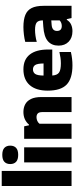

<svg xmlns="http://www.w3.org/2000/svg" viewBox="662 -1510 858 2222"><g transform="rotate(-90 1091.0 -399.0)"><path d="M49.5 0V-808H223.5V0Z M322.5 0V-548.5H497V0ZM410 -617.5Q355 -617.5 329.2 -641.8Q303.5 -666 303.5 -709.5Q303.5 -753 329.2 -777.2Q355 -801.5 410 -801.5Q465 -801.5 490.8 -777.2Q516.5 -753 516.5 -709.5Q516.5 -666 490.8 -641.8Q465 -617.5 410 -617.5Z M596 0V-548.5H740L752 -492.5H759.5Q815 -557 906 -557Q955.5 -557 994.5 -536.5Q1033.5 -516 1056.2 -470Q1079 -424 1079 -348V0H905V-336Q905 -376 889 -390.8Q873 -405.5 846 -405.5Q825 -405.5 804.2 -397Q783.5 -388.5 770 -371V0Z M1446 10.5Q1292.5 10.5 1222.8 -57Q1153 -124.5 1153 -275.5Q1153 -411 1217 -484Q1281 -557 1400 -557Q1513 -557 1571 -483.2Q1629 -409.5 1629 -270V-223H1328Q1331.5 -167 1361.8 -145.2Q1392 -123.5 1469.5 -123.5Q1500 -123.5 1533.2 -128Q1566.5 -132.5 1600 -140.5V-7.5Q1558 2 1521 6.2Q1484 10.5 1446 10.5ZM1399 -446.5Q1364.5 -446.5 1346.5 -421Q1328.5 -395.5 1327.5 -324H1467.5Q1466.5 -395.5 1449.5 -421Q1432.5 -446.5 1399 -446.5Z M1841.5 10.5Q1764.5 10.5 1719.2 -33.5Q1674 -77.5 1674 -150Q1674 -229.5 1726 -274.2Q1778 -319 1896 -327L1966 -332V-334.5Q1966 -383.5 1941.8 -403Q1917.5 -422.5 1856 -422.5Q1825.5 -422.5 1788.5 -417.5Q1751.5 -412.5 1717.5 -402.5V-536Q1756 -546 1802.2 -551.5Q1848.5 -557 1889 -557Q1974.5 -557 2028.8 -535Q2083 -513 2108.8 -462.2Q2134.5 -411.5 2134.5 -324.5V0H1993L1980.5 -55H1973Q1951.5 -20 1917.2 -4.8Q1883 10.5 1841.5 10.5ZM1844 -168.5Q1844 -113 1902 -113Q1917.5 -113 1934.5 -118.5Q1951.5 -124 1966 -138V-234.5L1915.5 -230.5Q1844 -225.5 1844 -168.5Z"/></g></svg>

Font: Encode Sans Semi Condensed ExtraBold
Style: Regular
Weight: 800
Width: 4
Designer: Multiple Designers
Foundry: Impallari Type
Version: Version 3.000; ttfautohint (v1.8.3) -l 8 -r 50 -G 200 -x 14 